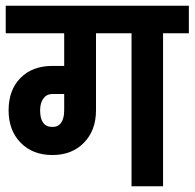

<svg xmlns="http://www.w3.org/2000/svg" viewBox="-30 -650 679 670"><path d="M629 -534H539V0H429V-534H305V-265Q305 -195 263 -152Q221 -109 153 -109Q84 -109 42 -152Q0 -195 0 -265Q0 -336 41.5 -378Q83 -420 153 -420H194V-534H-10V-630H629ZM194 -265V-322H153Q133 -322 121.5 -306.5Q110 -291 110 -265Q110 -207 153 -207Q173 -207 183.5 -222Q194 -237 194 -265Z"/></svg>

Font: Pragati Narrow
Style: Bold
Weight: 700
Designer: Hector Gatti, Marcela Romero, Pablo Cosgaya and Nicolas Silva
Foundry: Omnibus-Type
Version: Version 1.010; ttfautohint (v1.3)